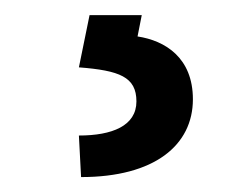

<svg xmlns="http://www.w3.org/2000/svg" viewBox="-20 -23 307 256"><path d="M99.4 -2.8 85.2 66.8C139.2 71 161.9 79.5 161.9 112.2C161.9 144.9 129.3 157.7 85.2 157.7L88.1 213.1C186.1 213.1 237.2 170.5 237.2 109.4C237.2 54 200.3 31.2 163.4 25.6L169 -2.8Z"/></svg>

Font: Margiela Sans
Style: Regular
Weight: 400
Designer: Stefan Endress, Andreas Faust
Version: Version 1.100;FEAKit 1.0